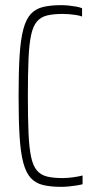

<svg xmlns="http://www.w3.org/2000/svg" viewBox="-20 -716 367 744"><path d="M217 8Q176 8 147 1Q118 -6 99.5 -26Q81 -46 70.5 -84.5Q60 -123 56 -186Q52 -249 52 -344Q52 -438 56 -501Q60 -564 70.5 -603Q81 -642 99.5 -662Q118 -682 147 -689Q176 -696 217 -696Q231 -696 246 -694.5Q261 -693 275 -690.5Q289 -688 298 -684V-652Q287 -656 274 -658Q261 -660 248.5 -661Q236 -662 223 -662Q186 -662 162 -656Q138 -650 123 -632.5Q108 -615 100.5 -580Q93 -545 90.5 -487.5Q88 -430 88 -344Q88 -258 90.5 -200.5Q93 -143 100.5 -108Q108 -73 123 -55.5Q138 -38 162 -32Q186 -26 223 -26Q242 -26 263.5 -29Q285 -32 300 -36V-2Q288 1 274.5 3Q261 5 246.5 6.5Q232 8 217 8Z"/></svg>

Font: Saira ExtraCondensed Thin
Style: Regular
Weight: 250
Width: 2
Designer: Hector Gatti with collaboration of the Omnibus-Type team
Foundry: Omnibus-Type
Version: Version 1.101